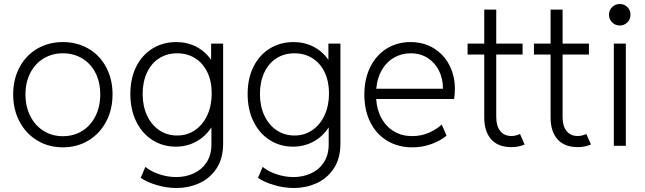

<svg xmlns="http://www.w3.org/2000/svg" viewBox="-20 -735 3252 968"><path d="M46.4 -259.3Q46.4 -335.9 78.6 -396Q110.8 -456.1 168 -489.5Q225.1 -522.9 296.9 -522.9Q369.1 -522.9 426.3 -489.5Q483.4 -456.1 515.4 -396Q547.4 -335.9 547.4 -259.3Q547.4 -182.6 515.1 -121.8Q482.9 -61 425.8 -26.6Q368.7 7.8 296.9 7.8Q225.1 7.8 168 -26.6Q110.8 -61 78.6 -121.8Q46.4 -182.6 46.4 -259.3ZM485.4 -259.3Q485.4 -320.8 461.4 -367.7Q437.5 -414.6 394.5 -440.4Q351.6 -466.3 296.9 -466.3Q243.2 -466.3 200.2 -440.4Q157.2 -414.6 132.8 -367.4Q108.4 -320.3 108.4 -259.3Q108.4 -197.8 132.8 -149.7Q157.2 -101.6 200 -75Q242.7 -48.3 296.9 -48.3Q351.6 -48.3 394.5 -75Q437.5 -101.6 461.4 -149.7Q485.4 -197.8 485.4 -259.3Z M689.5 161.6 712.9 106.4Q740.2 128.9 782.5 143.3Q824.7 157.7 868.7 157.7Q915.5 157.7 956.1 139.4Q996.6 121.1 1021.2 84Q1045.9 46.9 1045.9 -7.3V-92.8Q1015.1 -45.9 968.5 -20.8Q921.9 4.4 866.2 4.4Q801.8 4.4 749.8 -28.1Q697.8 -60.5 667.5 -120.8Q637.2 -181.2 637.2 -261.2Q637.2 -341.3 667.5 -400.4Q697.8 -459.5 750.2 -491.2Q802.7 -522.9 868.7 -522.9Q923.3 -522.9 968.8 -499.8Q1014.2 -476.6 1044.4 -433.1V-515.1H1105V-10.7Q1105 64.9 1070.8 115.5Q1036.6 166 982.9 189.5Q929.2 212.9 870.6 212.9Q820.8 212.9 770.3 198Q719.7 183.1 689.5 161.6ZM1047.4 -264.2Q1047.4 -325.2 1025.4 -370.8Q1003.4 -416.5 963.9 -441.4Q924.3 -466.3 873.5 -466.3Q821.3 -466.3 781.7 -440.7Q742.2 -415 720.7 -368.4Q699.2 -321.8 699.2 -261.2Q699.2 -199.7 721.7 -152.1Q744.1 -104.5 783.7 -78.1Q823.2 -51.8 873.5 -51.8Q923.8 -51.8 963.4 -78.9Q1002.9 -106 1025.1 -154.3Q1047.4 -202.6 1047.4 -264.2Z M1280.8 161.6 1304.2 106.4Q1331.5 128.9 1373.8 143.3Q1416 157.7 1460 157.7Q1506.8 157.7 1547.4 139.4Q1587.9 121.1 1612.5 84Q1637.2 46.9 1637.2 -7.3V-92.8Q1606.4 -45.9 1559.8 -20.8Q1513.2 4.4 1457.5 4.4Q1393.1 4.4 1341.1 -28.1Q1289.1 -60.5 1258.8 -120.8Q1228.5 -181.2 1228.5 -261.2Q1228.5 -341.3 1258.8 -400.4Q1289.1 -459.5 1341.6 -491.2Q1394 -522.9 1460 -522.9Q1514.6 -522.9 1560.1 -499.8Q1605.5 -476.6 1635.7 -433.1V-515.1H1696.3V-10.7Q1696.3 64.9 1662.1 115.5Q1627.9 166 1574.2 189.5Q1520.5 212.9 1461.9 212.9Q1412.1 212.9 1361.6 198Q1311 183.1 1280.8 161.6ZM1638.7 -264.2Q1638.7 -325.2 1616.7 -370.8Q1594.7 -416.5 1555.2 -441.4Q1515.6 -466.3 1464.8 -466.3Q1412.6 -466.3 1373 -440.7Q1333.5 -415 1312 -368.4Q1290.5 -321.8 1290.5 -261.2Q1290.5 -199.7 1313 -152.1Q1335.4 -104.5 1375 -78.1Q1414.6 -51.8 1464.8 -51.8Q1515.1 -51.8 1554.7 -78.9Q1594.2 -106 1616.5 -154.3Q1638.7 -202.6 1638.7 -264.2Z M1816.9 -257.8Q1816.9 -336.9 1846.7 -397Q1876.5 -457 1929.4 -490Q1982.4 -522.9 2049.8 -522.9Q2116.2 -522.9 2167.2 -491.5Q2218.3 -460 2245.8 -406Q2273.4 -352.1 2273.4 -287.6Q2273.4 -274.4 2272.2 -259Q2271 -243.7 2269.5 -235.8H1876.5Q1880.4 -179.2 1904.3 -137Q1928.2 -94.7 1967.8 -71.8Q2007.3 -48.8 2057.6 -48.8Q2104 -48.8 2142.6 -65.9Q2181.2 -83 2207 -107.4L2231.4 -50.8Q2198.7 -24.4 2153.8 -8.3Q2108.9 7.8 2058.1 7.8Q1987.3 7.8 1932.4 -25.1Q1877.4 -58.1 1847.2 -118.4Q1816.9 -178.7 1816.9 -257.8ZM2213.4 -287.6Q2213.4 -337.4 2193.4 -378.2Q2173.3 -418.9 2136.2 -442.6Q2099.1 -466.3 2050.8 -466.3Q2004.9 -466.3 1967 -444.8Q1929.2 -423.3 1905.5 -382.8Q1881.8 -342.3 1877 -287.6Z M2421.4 -142.1V-460H2337.4V-515.1H2421.4V-686.5H2481.9V-515.1H2614.7V-460H2481.9V-144.5Q2481.9 -99.6 2502 -74.5Q2522 -49.3 2558.6 -49.3Q2579.6 -49.3 2601.6 -59.6L2625 -6.3Q2593.8 6.8 2558.6 6.8Q2491.2 6.8 2456.3 -32.7Q2421.4 -72.3 2421.4 -142.1Z M2755.9 -142.1V-460H2671.9V-515.1H2755.9V-686.5H2816.4V-515.1H2949.2V-460H2816.4V-144.5Q2816.4 -99.6 2836.4 -74.5Q2856.4 -49.3 2893.1 -49.3Q2914.1 -49.3 2936 -59.6L2959.5 -6.3Q2928.2 6.8 2893.1 6.8Q2825.7 6.8 2790.8 -32.7Q2755.9 -72.3 2755.9 -142.1Z M3074.7 -515.1H3135.3V0H3074.7ZM3050.3 -660.6Q3050.3 -683.6 3066.2 -699.2Q3082 -714.8 3104.5 -714.8Q3127.4 -714.8 3143.1 -699.2Q3158.7 -683.6 3158.7 -660.6Q3158.7 -638.2 3143.1 -622.3Q3127.4 -606.4 3104.5 -606.4Q3082 -606.4 3066.2 -622.3Q3050.3 -638.2 3050.3 -660.6Z"/></svg>

Font: Reddit Sans Light
Style: Regular
Weight: 300
Designer: Stephen Hutchings
Foundry: Reddit
Version: Version 1.013